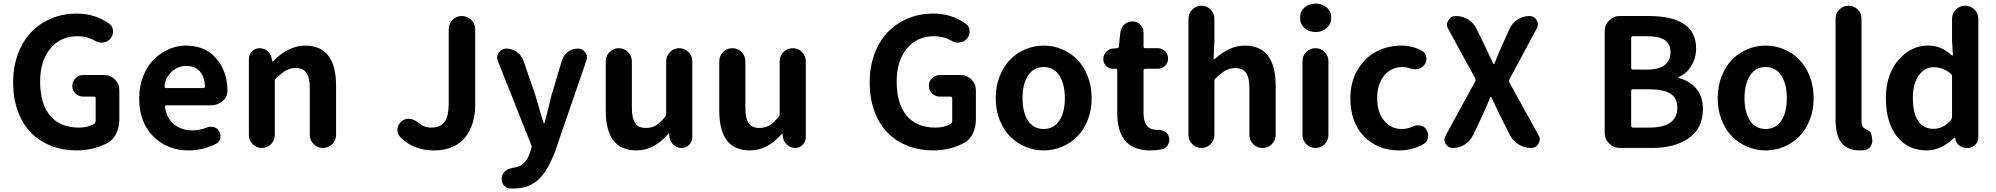

<svg xmlns="http://www.w3.org/2000/svg" viewBox="-20 -830 11195 1077"><path d="M409.2 13.7Q333 13.7 268.6 -11.2Q204.1 -36.1 156.2 -83.5Q108.4 -130.9 81.1 -203.6Q53.7 -276.4 53.7 -367.2Q53.7 -456.1 81.5 -529.8Q109.4 -603.5 157.7 -652.3Q206.1 -701.2 270.5 -727.5Q335 -753.9 409.2 -753.9Q511.7 -753.9 590.8 -698.2Q614.3 -682.6 614.3 -653.3Q614.3 -629.9 598.6 -612.3Q583 -593.8 557.6 -591.8Q553.7 -590.8 550.8 -590.8Q529.3 -590.8 510.7 -602.5Q467.8 -627 414.1 -627Q320.3 -627 262.7 -558.1Q205.1 -489.3 205.1 -372.1Q205.1 -249 260.7 -181.6Q316.4 -114.3 423.8 -114.3Q475.6 -114.3 508.8 -135.7Q516.6 -141.6 516.6 -151.4V-278.3Q516.6 -288.1 506.8 -288.1H446.3Q421.9 -288.1 403.8 -305.7Q385.7 -323.2 385.7 -348.6Q385.7 -374 403.8 -391.6Q421.9 -409.2 446.3 -409.2H564.5Q599.6 -409.2 624.5 -384.3Q649.4 -359.4 649.4 -324.2V-160.2Q649.4 -116.2 631.8 -80.1Q614.3 -43.9 580.1 -26.4Q502 13.7 409.2 13.7Z M1039.1 13.7Q918 13.7 839.4 -65.4Q760.7 -144.5 760.7 -279.3Q760.7 -344.7 782.7 -401.4Q804.7 -458 841.3 -495.1Q877.9 -532.2 924.8 -553.2Q971.7 -574.2 1021.5 -574.2Q1129.9 -574.2 1190.4 -504.9Q1255.9 -431.6 1255.9 -320.3Q1255.9 -286.1 1229.5 -263.7Q1202.1 -239.3 1164.1 -239.3H913.1Q910.2 -239.3 907.2 -236.3Q904.3 -233.4 905.3 -229.5Q916 -166 957 -132.3Q998 -98.6 1058.6 -98.6Q1099.6 -98.6 1138.7 -114.3Q1150.4 -119.1 1162.1 -119.1Q1170.9 -119.1 1178.7 -117.2Q1200.2 -111.3 1210 -92.8Q1216.8 -80.1 1216.8 -66.4Q1216.8 -59.6 1214.8 -52.7Q1210 -31.2 1190.4 -22.5Q1116.2 13.7 1039.1 13.7ZM903.3 -343.8Q903.3 -340.8 905.3 -338.9Q907.2 -335.9 911.1 -335.9H1120.1Q1124 -335.9 1127 -338.9Q1129.9 -341.8 1129.9 -345.7Q1129.9 -345.7 1129.9 -345.7Q1127 -400.4 1100.6 -430.2Q1074.2 -460 1023.4 -460Q979.5 -460 946.3 -430.7Q903.3 -391.6 903.3 -343.8Z M1376 -73.2V-500Q1376 -524.4 1393.6 -542Q1411.1 -559.6 1435.5 -559.6Q1461.9 -559.6 1481 -543Q1500 -526.4 1503.9 -501L1505.9 -488.3Q1505.9 -486.3 1507.8 -486.3Q1509.8 -486.3 1511.7 -487.3Q1600.6 -574.2 1691.4 -574.2Q1865.2 -574.2 1865.2 -348.6V-73.2Q1865.2 -43 1843.8 -21.5Q1822.3 0 1791.5 0Q1760.7 0 1739.3 -21.5Q1717.8 -43 1717.8 -73.2V-331.1Q1717.8 -394.5 1699.2 -421.4Q1680.7 -448.2 1638.7 -448.2Q1608.4 -448.2 1584.5 -435.1Q1560.5 -421.9 1529.3 -391.6Q1521.5 -384.8 1521.5 -375V-73.2Q1521.5 -43 1500.5 -21.5Q1479.5 0 1449.2 0Q1418.9 0 1397.5 -21.5Q1376 -43 1376 -73.2Z M2416 13.7Q2293.9 13.7 2222.7 -64.5Q2209 -81.1 2209 -100.6Q2209 -105.5 2210 -111.3Q2214.8 -136.7 2237.3 -153.3Q2253.9 -164.1 2271.5 -164.1Q2277.3 -164.1 2282.2 -163.1Q2305.7 -159.2 2326.2 -141.6Q2358.4 -114.3 2398.4 -114.3Q2448.2 -114.3 2472.7 -145.5Q2497.1 -176.8 2497.1 -251V-666Q2497.1 -696.3 2518.6 -718.3Q2540 -740.2 2570.8 -740.2Q2601.6 -740.2 2623.5 -718.3Q2645.5 -696.3 2645.5 -666V-239.3Q2645.5 -185.5 2631.3 -140.6Q2617.2 -95.7 2590.3 -60.5Q2563.5 -25.4 2518.6 -5.9Q2473.6 13.7 2416 13.7Z M2859.4 227.5Q2848.6 227.5 2839.8 226.6Q2815.4 225.6 2802.7 205.1Q2793.9 190.4 2793.9 174.8Q2793.9 168 2795.9 160.2Q2805.7 118.2 2867.2 109.4Q2929.7 99.6 2953.1 25.4L2960.9 2Q2963.9 -7.8 2960 -16.6L2772.5 -488.3Q2768.6 -499 2768.6 -507.8Q2768.6 -522.5 2778.3 -535.2Q2793 -557.6 2819.3 -557.6Q2852.5 -557.6 2879.4 -538.1Q2906.2 -518.6 2917 -487.3L2982.4 -297.9Q2985.4 -290 3028.3 -141.6Q3029.3 -139.6 3031.7 -139.6Q3034.2 -139.6 3035.2 -141.6Q3041 -167 3054.7 -219.2Q3068.4 -271.5 3074.2 -297.9L3131.8 -490.2Q3140.6 -519.5 3165.5 -538.6Q3190.4 -557.6 3221.7 -557.6Q3248 -557.6 3262.7 -536.1Q3272.5 -523.4 3272.5 -507.8Q3272.5 -500 3269.5 -491.2L3093.8 19.5Q3053.7 126 3001 176.8Q2948.2 227.5 2859.4 227.5Z M3549.8 13.7Q3377.9 13.7 3377.9 -210V-486.3Q3377.9 -516.6 3399.4 -538.1Q3420.9 -559.6 3451.2 -559.6Q3481.4 -559.6 3502.9 -538.1Q3524.4 -516.6 3524.4 -486.3V-228.5Q3524.4 -165 3543 -138.7Q3561.5 -112.3 3602.5 -112.3Q3634.8 -112.3 3659.2 -126.5Q3683.6 -140.6 3710.9 -174.8Q3716.8 -181.6 3716.8 -191.4V-486.3Q3716.8 -516.6 3738.3 -538.1Q3759.8 -559.6 3790 -559.6Q3820.3 -559.6 3841.8 -538.1Q3863.3 -516.6 3863.3 -486.3V-59.6Q3863.3 -35.2 3845.7 -17.6Q3828.1 0 3803.7 0Q3778.3 0 3758.8 -17.1Q3739.3 -34.2 3735.4 -59.6L3733.4 -78.1Q3732.4 -80.1 3730.5 -80.1Q3728.5 -80.1 3727.5 -78.1Q3648.4 13.7 3549.8 13.7Z M4186.5 13.7Q4014.6 13.7 4014.6 -210V-486.3Q4014.6 -516.6 4036.1 -538.1Q4057.6 -559.6 4087.9 -559.6Q4118.2 -559.6 4139.6 -538.1Q4161.1 -516.6 4161.1 -486.3V-228.5Q4161.1 -165 4179.7 -138.7Q4198.2 -112.3 4239.3 -112.3Q4271.5 -112.3 4295.9 -126.5Q4320.3 -140.6 4347.7 -174.8Q4353.5 -181.6 4353.5 -191.4V-486.3Q4353.5 -516.6 4375 -538.1Q4396.5 -559.6 4426.8 -559.6Q4457 -559.6 4478.5 -538.1Q4500 -516.6 4500 -486.3V-59.6Q4500 -35.2 4482.4 -17.6Q4464.8 0 4440.4 0Q4415 0 4395.5 -17.1Q4376 -34.2 4372.1 -59.6L4370.1 -78.1Q4369.1 -80.1 4367.2 -80.1Q4365.2 -80.1 4364.3 -78.1Q4285.2 13.7 4186.5 13.7Z M5213.9 13.7Q5137.7 13.7 5073.2 -11.2Q5008.8 -36.1 4960.9 -83.5Q4913.1 -130.9 4885.7 -203.6Q4858.4 -276.4 4858.4 -367.2Q4858.4 -456.1 4886.2 -529.8Q4914.1 -603.5 4962.4 -652.3Q5010.7 -701.2 5075.2 -727.5Q5139.6 -753.9 5213.9 -753.9Q5316.4 -753.9 5395.5 -698.2Q5418.9 -682.6 5418.9 -653.3Q5418.9 -629.9 5403.3 -612.3Q5387.7 -593.8 5362.3 -591.8Q5358.4 -590.8 5355.5 -590.8Q5334 -590.8 5315.4 -602.5Q5272.5 -627 5218.8 -627Q5125 -627 5067.4 -558.1Q5009.8 -489.3 5009.8 -372.1Q5009.8 -249 5065.4 -181.6Q5121.1 -114.3 5228.5 -114.3Q5280.3 -114.3 5313.5 -135.7Q5321.3 -141.6 5321.3 -151.4V-278.3Q5321.3 -288.1 5311.5 -288.1H5251Q5226.6 -288.1 5208.5 -305.7Q5190.4 -323.2 5190.4 -348.6Q5190.4 -374 5208.5 -391.6Q5226.6 -409.2 5251 -409.2H5369.1Q5404.3 -409.2 5429.2 -384.3Q5454.1 -359.4 5454.1 -324.2V-160.2Q5454.1 -116.2 5436.5 -80.1Q5418.9 -43.9 5384.8 -26.4Q5306.6 13.7 5213.9 13.7Z M5565.4 -279.3Q5565.4 -346.7 5587.9 -403.3Q5610.4 -460 5647.5 -497.1Q5684.6 -534.2 5732.9 -554.2Q5781.2 -574.2 5834.5 -574.2Q5887.7 -574.2 5936 -554.2Q5984.4 -534.2 6021.5 -497.1Q6058.6 -460 6081.1 -403.3Q6103.5 -346.7 6103.5 -279.3Q6103.5 -211.9 6081.1 -155.8Q6058.6 -99.6 6021.5 -63Q5984.4 -26.4 5936 -6.3Q5887.7 13.7 5834.5 13.7Q5781.2 13.7 5732.9 -6.3Q5684.6 -26.4 5647.5 -63Q5610.4 -99.6 5587.9 -155.8Q5565.4 -211.9 5565.4 -279.3ZM5953.1 -279.3Q5953.1 -359.4 5921.9 -406.7Q5890.6 -454.1 5834.5 -454.1Q5778.3 -454.1 5747.1 -406.7Q5715.8 -359.4 5715.8 -279.3Q5715.8 -199.2 5747.1 -152.8Q5778.3 -106.4 5834.5 -106.4Q5890.6 -106.4 5921.9 -152.8Q5953.1 -199.2 5953.1 -279.3Z M6431.6 13.7Q6247.1 13.7 6247.1 -196.3V-435.5Q6247.1 -444.3 6239.3 -444.3H6222.7Q6200.2 -444.3 6184.6 -460Q6168.9 -475.6 6168.9 -498Q6168.9 -521.5 6184.6 -538.6Q6200.2 -555.7 6222.7 -557.6L6245.1 -559.6Q6254.9 -559.6 6255.9 -568.4L6264.6 -648.4Q6267.6 -674.8 6287.1 -692.4Q6306.6 -710 6333 -710Q6358.4 -710 6376.5 -691.9Q6394.5 -673.8 6394.5 -648.4V-569.3Q6394.5 -559.6 6404.3 -559.6H6474.6Q6498 -559.6 6515.1 -543Q6532.2 -526.4 6532.2 -502Q6532.2 -477.5 6515.1 -460.9Q6498 -444.3 6474.6 -444.3H6404.3Q6394.5 -444.3 6394.5 -434.6V-196.3Q6394.5 -101.6 6470.7 -101.6Q6471.7 -101.6 6472.2 -101.6Q6472.7 -101.6 6473.6 -101.6Q6496.1 -101.6 6514.6 -91.8Q6533.2 -81.1 6537.1 -60.5Q6539.1 -53.7 6539.1 -46.9Q6539.1 -31.2 6531.2 -17.6Q6519.5 2.9 6497.1 7.8Q6463.9 13.7 6431.6 13.7Z M6646.5 -73.2V-724.6Q6646.5 -754.9 6668 -776.4Q6689.5 -797.9 6719.7 -797.9Q6750 -797.9 6771 -776.4Q6792 -754.9 6792 -724.6V-596.7L6787.1 -502Q6787.1 -499 6789.6 -498Q6792 -497.1 6793.9 -499Q6877 -574.2 6961.9 -574.2Q7135.7 -574.2 7135.7 -348.6V-73.2Q7135.7 -43 7114.3 -21.5Q7092.8 0 7062 0Q7031.2 0 7009.8 -21.5Q6988.3 -43 6988.3 -73.2V-331.1Q6988.3 -394.5 6969.7 -421.4Q6951.2 -448.2 6909.2 -448.2Q6878.9 -448.2 6855 -435.1Q6831.1 -421.9 6799.8 -391.6Q6792 -384.8 6792 -375V-73.2Q6792 -43 6771 -21.5Q6750 0 6719.7 0Q6689.5 0 6668 -21.5Q6646.5 -43 6646.5 -73.2Z M7286.1 -73.2V-487.3Q7286.1 -517.6 7307.6 -538.6Q7329.1 -559.6 7359.4 -559.6Q7389.6 -559.6 7410.6 -538.6Q7431.6 -517.6 7431.6 -487.3V-73.2Q7431.6 -43 7410.6 -21.5Q7389.6 0 7359.4 0Q7329.1 0 7307.6 -21.5Q7286.1 -43 7286.1 -73.2ZM7360.4 -650.4Q7322.3 -650.4 7297.4 -672.9Q7272.5 -695.3 7272.5 -730.5Q7272.5 -765.6 7296.9 -787.6Q7321.3 -809.6 7360.4 -809.6Q7397.5 -809.6 7422.4 -787.6Q7447.3 -765.6 7447.3 -730.5Q7447.3 -695.3 7422.4 -672.9Q7397.5 -650.4 7360.4 -650.4Z M7828.1 13.7Q7708 13.7 7631.3 -64.9Q7554.7 -143.6 7554.7 -279.3Q7554.7 -369.1 7594.7 -437.5Q7634.8 -505.9 7699.2 -540Q7763.7 -574.2 7840.8 -574.2Q7902.3 -574.2 7955.1 -545.9Q7976.6 -534.2 7980.5 -508.8Q7981.4 -503.9 7981.4 -500Q7981.4 -480.5 7968.8 -464.8Q7955.1 -446.3 7930.7 -442.4Q7922.9 -441.4 7916 -441.4Q7899.4 -441.4 7883.8 -448.2Q7866.2 -454.1 7847.7 -454.1Q7784.2 -454.1 7744.6 -406.2Q7705.1 -358.4 7705.1 -279.3Q7705.1 -201.2 7743.7 -153.8Q7782.2 -106.4 7843.8 -106.4Q7874 -106.4 7905.3 -120.1Q7918.9 -127 7933.6 -127Q7940.4 -127 7948.2 -126Q7970.7 -121.1 7981.4 -102.5Q7991.2 -86.9 7991.2 -70.3Q7991.2 -63.5 7990.2 -57.6Q7985.4 -33.2 7964.8 -21.5Q7901.4 13.7 7828.1 13.7Z M8129.9 0Q8103.5 0 8089.8 -22.5Q8082 -34.2 8082 -46.9Q8082 -57.6 8088.9 -69.3L8254.9 -373Q8258.8 -381.8 8254.9 -390.6L8103.5 -668Q8096.7 -679.7 8096.7 -691.4Q8096.7 -704.1 8104.5 -715.8Q8118.2 -740.2 8146.5 -740.2Q8183.6 -740.2 8215.8 -720.2Q8248 -700.2 8263.7 -666L8301.8 -587.9Q8310.5 -570.3 8328.1 -532.2Q8345.7 -494.1 8356.4 -473.6Q8357.4 -470.7 8359.9 -470.7Q8362.3 -470.7 8363.3 -473.6Q8388.7 -540 8411.1 -587.9L8448.2 -668.9Q8462.9 -701.2 8493.2 -720.7Q8523.4 -740.2 8559.6 -740.2Q8585.9 -740.2 8599.6 -716.8Q8606.4 -705.1 8606.4 -693.4Q8606.4 -682.6 8600.6 -670.9L8446.3 -383.8Q8442.4 -375 8447.3 -366.2L8610.4 -71.3Q8617.2 -59.6 8617.2 -47.9Q8617.2 -36.1 8609.4 -23.4Q8595.7 0 8568.4 0Q8530.3 0 8498 -20Q8465.8 -40 8449.2 -73.2L8403.3 -164.1Q8393.6 -183.6 8374.5 -223.6Q8355.5 -263.7 8345.7 -284.2Q8344.7 -286.1 8342.8 -286.1Q8340.8 -286.1 8339.8 -284.2Q8309.6 -211.9 8287.1 -164.1L8242.2 -70.3Q8226.6 -38.1 8195.8 -19Q8165 0 8129.9 0Z M9066.4 0Q9031.2 0 9006.3 -24.9Q8981.4 -49.8 8981.4 -85V-655.3Q8981.4 -690.4 9006.3 -715.3Q9031.2 -740.2 9066.4 -740.2H9226.6Q9494.1 -740.2 9494.1 -557.6Q9494.1 -505.9 9467.3 -460.9Q9440.4 -416 9396.5 -398.4Q9393.6 -398.4 9393.6 -395.5Q9393.6 -392.6 9395.5 -392.6Q9458 -377 9495.1 -333Q9532.2 -289.1 9532.2 -217.8Q9532.2 -110.4 9453.1 -55.2Q9374 0 9246.1 0ZM9129.9 -449.2Q9129.9 -439.5 9139.6 -439.5H9215.8Q9284.2 -439.5 9317.4 -464.8Q9350.6 -490.2 9350.6 -536.1Q9350.6 -584 9317.9 -605.5Q9285.2 -627 9217.8 -627H9139.6Q9129.9 -627 9129.9 -617.2ZM9129.9 -124Q9129.9 -114.3 9139.6 -114.3H9232.4Q9388.7 -114.3 9388.7 -226.6Q9388.7 -280.3 9349.6 -304.7Q9310.5 -329.1 9232.4 -329.1H9139.6Q9129.9 -329.1 9129.9 -319.3Z M9615.2 -279.3Q9615.2 -346.7 9637.7 -403.3Q9660.2 -460 9697.3 -497.1Q9734.4 -534.2 9782.7 -554.2Q9831.1 -574.2 9884.3 -574.2Q9937.5 -574.2 9985.8 -554.2Q10034.2 -534.2 10071.3 -497.1Q10108.4 -460 10130.9 -403.3Q10153.3 -346.7 10153.3 -279.3Q10153.3 -211.9 10130.9 -155.8Q10108.4 -99.6 10071.3 -63Q10034.2 -26.4 9985.8 -6.3Q9937.5 13.7 9884.3 13.7Q9831.1 13.7 9782.7 -6.3Q9734.4 -26.4 9697.3 -63Q9660.2 -99.6 9637.7 -155.8Q9615.2 -211.9 9615.2 -279.3ZM10002.9 -279.3Q10002.9 -359.4 9971.7 -406.7Q9940.4 -454.1 9884.3 -454.1Q9828.1 -454.1 9796.9 -406.7Q9765.6 -359.4 9765.6 -279.3Q9765.6 -199.2 9796.9 -152.8Q9828.1 -106.4 9884.3 -106.4Q9940.4 -106.4 9971.7 -152.8Q10002.9 -199.2 10002.9 -279.3Z M10414.1 13.7Q10340.8 13.7 10308.6 -30.3Q10276.4 -74.2 10276.4 -157.2V-724.6Q10276.4 -754.9 10297.9 -776.4Q10319.3 -797.9 10349.6 -797.9Q10379.9 -797.9 10400.9 -776.4Q10421.9 -754.9 10421.9 -724.6V-150.4Q10421.9 -119.1 10439.5 -109.4Q10440.4 -108.4 10448.2 -104.5Q10456.1 -100.6 10459 -98.6Q10461.9 -96.7 10467.3 -92.8Q10472.7 -88.9 10474.6 -84.5Q10476.6 -80.1 10477.5 -75.2L10481.4 -53.7Q10482.4 -47.9 10482.4 -42Q10482.4 -24.4 10472.7 -8.8Q10460 10.7 10436.5 12.7Q10425.8 13.7 10414.1 13.7Z M10788.1 13.7Q10682.6 13.7 10620.6 -64.5Q10558.6 -142.6 10558.6 -279.3Q10558.6 -411.1 10628.4 -492.7Q10698.2 -574.2 10793.9 -574.2Q10835.9 -574.2 10866.7 -560.5Q10897.5 -546.9 10928.7 -519.5Q10930.7 -517.6 10933.1 -519Q10935.5 -520.5 10934.6 -522.5L10929.7 -600.6V-724.6Q10929.7 -754.9 10951.2 -776.4Q10972.7 -797.9 11002.9 -797.9Q11033.2 -797.9 11055.2 -776.4Q11077.1 -754.9 11077.1 -724.6V-59.6Q11077.1 -35.2 11059.6 -17.6Q11042 0 11017.6 0H11010.7Q10987.3 0 10969.2 -14.6Q10951.2 -29.3 10947.3 -51.8L10946.3 -56.6Q10945.3 -57.6 10943.8 -57.6Q10942.4 -57.6 10941.4 -56.6Q10868.2 13.7 10788.1 13.7ZM10923.8 -157.2Q10929.7 -165 10929.7 -174.8V-401.4Q10929.7 -411.1 10921.9 -417Q10878.9 -453.1 10826.2 -453.1Q10776.4 -453.1 10743.2 -407.2Q10710 -361.3 10710 -281.2Q10710 -195.3 10739.7 -151.4Q10769.5 -107.4 10825.7 -107.4Q10881.8 -107.4 10923.8 -157.2Z"/></svg>

Font: Gen Jyuu GothicX Bold
Style: Bold
Weight: 700
Designer: Ryoko NISHIZUKA (kana &amp; ideographs); Paul D. Hunt (Latin, Greek &amp; Cyrillic); Wenlong ZHANG (bopomofo); Sandoll C
Version: Version 1.058.20140828